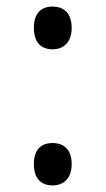

<svg xmlns="http://www.w3.org/2000/svg" viewBox="-20 -554 321 584"><path d="M83 -469C83 -424 106 -404 140 -404C172 -404 198 -424 198 -469C198 -515 173 -534 140 -534C106 -534 83 -515 83 -469ZM83 -55C83 -10 106 10 140 10C172 10 198 -10 198 -55C198 -101 172 -119 140 -119C106 -119 83 -100 83 -55Z"/></svg>

Font: Noto Sans Sinhala SemiCondensed
Style: Regular
Weight: 400
Width: 4
Designer: Jelle Bosma - Monotype Design Team
Foundry: Monotype Imaging Inc.
Version: Version 2.006